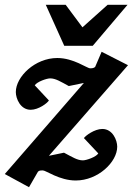

<svg xmlns="http://www.w3.org/2000/svg" viewBox="-36 -742 554 801"><path d="M498 -470 388 -526 361 -463C356 -458 349 -457 340 -457C327 -457 271 -500 203 -500C110 -500 30 -422 30 -358C30 -331 49 -284 92 -284C125 -284 162 -312 168 -323L109 -386C118 -401 159 -415 173 -415C196 -415 216 -402 251 -383L314 -396L-16 -16L85 39L122 -25C126 -31 134 -31 143 -31C156 -31 212 11 280 11C373 11 453 -66 453 -130C453 -157 434 -204 391 -204C358 -204 321 -176 314 -166L374 -102C365 -87 324 -73 310 -73C287 -73 267 -86 231 -105L168 -92ZM496 -722H413L308 -628L238 -722H155L232 -551H351Z"/></svg>

Font: Veleka
Style: Bold Italic
Weight: 700
Italic angle: -12°
Designer: Stefan Peev, Context Ltd, 2016; SIL International, 1997-2014.
Foundry: Stefan Peev, Context Ltd, 2016
Version: Version 5.000